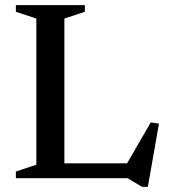

<svg xmlns="http://www.w3.org/2000/svg" viewBox="-20 -696 659 750"><path d="M557.5 34H535L478 0H169.5L170 -58H524.5L464 -36.5L569 -218L601 -213ZM231.5 -623.5V0H42V-26L122 -52.5V-623.5L42 -650V-676H311.5V-650Z"/></svg>

Font: Newsreader 16pt 16pt Medium
Style: Regular
Weight: 500
Version: Version 1.003